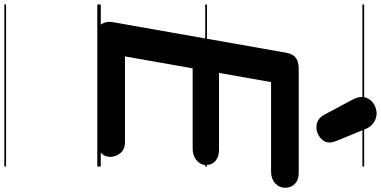

<svg xmlns="http://www.w3.org/2000/svg" viewBox="-460 -872 1756 885"><g transform="rotate(90 417.5 -429.0)"><path d="M130 0Q98 0 84.8 -20.8Q71.5 -41.5 76.5 -71L218 -873Q223.5 -903 242 -915.8Q260.5 -928.5 294 -928.5H770.5Q803 -928.5 821.5 -911Q840 -893.5 840 -866.5Q840 -838.5 819.5 -819.8Q799 -801 766.5 -801H353L310.5 -561H665Q696.5 -561 715.8 -545Q735 -529 735 -501Q735 -475.5 713.5 -457.5Q692 -439.5 658 -439.5H289.5L234.5 -127.5H629Q663 -127.5 680.2 -106.5Q697.5 -85.5 697.5 -60Q697.5 -32 677.8 -16Q658 0 626.5 0ZM130 0Q98 0 84.8 -20.8Q71.5 -41.5 76.5 -71L218 -873Q223.5 -903 242 -915.8Q260.5 -928.5 294 -928.5H770.5Q803 -928.5 821.5 -911Q840 -893.5 840 -866.5Q840 -838.5 819.5 -819.8Q799 -801 766.5 -801H353L310.5 -561H665Q696.5 -561 715.8 -545Q735 -529 735 -501Q735 -475.5 713.5 -457.5Q692 -439.5 658 -439.5H289.5L234.5 -127.5H629Q663 -127.5 680.2 -106.5Q697.5 -85.5 697.5 -60Q697.5 -32 677.8 -16Q658 0 626.5 0ZM596.5 -1019Q573 -1006 546 -1011.8Q519 -1017.5 503.5 -1046L434.5 -1175Q412.5 -1216.5 427.2 -1245Q442 -1273.5 472 -1283Q502 -1293 529.2 -1280Q556.5 -1267 568 -1239L625 -1099.5Q636.5 -1070 627.5 -1050.5Q618.5 -1031 596.5 -1019ZM-5 420.5H742V428.5H-5ZM-5 -16H742V0H-5ZM-5 -505.5H742V-497.5H-5ZM-5 -1230H742V-1222H-5Z"/></g></svg>

Font: Edu VIC WA NT Pre Guide
Style: Regular
Weight: 400
Designer: Tina and Corey Anderson, Eben Sorkin, Mirko Velimirovic
Foundry: Google for Education
Version: Version 1.000